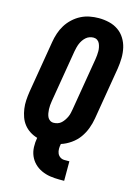

<svg xmlns="http://www.w3.org/2000/svg" viewBox="-137 -816 775 1084"><g transform="rotate(15 250.0 -274.0)"><path d="M321 195Q293 195 267 191Q241 187 217 176Q193 165 175 147Q157 129 147 105.5Q137 82 136 54.5Q135 27 140 0Q116 -7 96 -20Q76 -33 61.5 -51.5Q47 -70 39 -92.5Q31 -115 27.5 -139.5Q24 -164 25.5 -189Q27 -214 31 -240L82 -545Q86 -570 94.5 -596Q103 -622 117.5 -645.5Q132 -669 153 -688.5Q174 -708 198.5 -720.5Q223 -733 249.5 -738Q276 -743 302 -743Q333 -743 362.5 -736Q392 -729 416 -712.5Q440 -696 455.5 -671Q471 -646 477.5 -617.5Q484 -589 483.5 -558Q483 -527 478 -495L427 -190Q422 -160 411 -130.5Q400 -101 381.5 -75Q363 -49 335 -29.5Q307 -10 278 -1V0Q275 14 275 28Q275 42 280 54Q285 66 296 73.5Q307 81 321 81H350V195ZM207 -106Q219 -106 231 -110Q243 -114 252 -122.5Q261 -131 268 -141.5Q275 -152 280 -163Q285 -174 287.5 -186Q290 -198 292 -209L343 -514Q345 -526 346 -538Q347 -550 347 -561.5Q347 -573 344.5 -584.5Q342 -596 337.5 -606Q333 -616 323.5 -622.5Q314 -629 302 -629Q290 -629 278.5 -625Q267 -621 257.5 -612.5Q248 -604 241 -593.5Q234 -583 229.5 -572Q225 -561 222 -549Q219 -537 217 -526L166 -221Q164 -209 163 -197Q162 -185 162.5 -173.5Q163 -162 165 -150.5Q167 -139 171.5 -129Q176 -119 185.5 -112.5Q195 -106 207 -106Z"/></g></svg>

Font: Iosevka Heavy Oblique
Style: Regular
Weight: 900
Italic angle: -9°
Monospace: yes
Designer: Belleve Invis
Foundry: Belleve Invis
Version: Version 32.5.0; ttfautohint (v1.8.4)